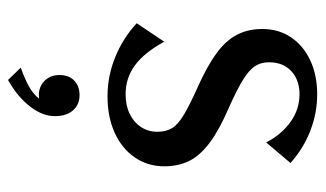

<svg xmlns="http://www.w3.org/2000/svg" viewBox="-182 -358 792 467"><g transform="rotate(90 213.5 -124.0)"><path d="M214 10Q165 10 119 -8.5Q73 -27 36 -61L81 -128Q107 -80 138 -57Q169 -34 209 -34Q236 -34 256.5 -44Q277 -54 288.5 -71.5Q300 -89 300 -111Q300 -132 291.5 -146.5Q283 -161 259 -175.5Q235 -190 190 -210Q139 -233 108.5 -255.5Q78 -278 64 -305Q50 -332 50 -366Q50 -406 70 -436Q90 -466 126 -483Q162 -500 209 -500Q254 -500 297 -483.5Q340 -467 376 -435L326 -376Q306 -414 275.5 -435.5Q245 -457 209 -457Q174 -457 152.5 -437Q131 -417 131 -383Q131 -363 140.5 -348.5Q150 -334 174.5 -319Q199 -304 244 -284Q295 -262 326 -239Q357 -216 370.5 -189.5Q384 -163 384 -128Q384 -88 362.5 -56.5Q341 -25 302.5 -7.5Q264 10 214 10ZM174 252 144 221Q172 211 189 201.5Q206 192 216.5 180Q227 168 232 153L247 166Q233 177 211 177Q190 177 176 163Q162 149 162 127Q162 104 175.5 91Q189 78 211 78Q234 78 248 94Q262 110 262 138Q262 168 238.5 198.5Q215 229 174 252Z"/></g></svg>

Font: Sutasoma
Style: Regular
Weight: 400
Designer: Izhar Fathurrohim, Akbar Rohmanto, Arusyal Khofiqoini
Foundry: Kiwari Kolektiv
Version: Version 1.102